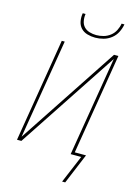

<svg xmlns="http://www.w3.org/2000/svg" viewBox="-163 -1038 927 1317"><g transform="rotate(15 300.0 -379.0)"><path d="M379 -815Q350 -815 322.5 -823Q295 -831 277 -850.5Q259 -870 254 -898Q249 -926 254 -955H274Q270 -930 274.5 -905.5Q279 -881 294.5 -864.5Q310 -848 333.5 -841Q357 -834 382 -834Q407 -834 432.5 -841Q458 -848 479.5 -864.5Q501 -881 513.5 -905.5Q526 -930 530 -955H550Q545 -926 531 -898Q517 -870 492 -850.5Q467 -831 437.5 -823Q408 -815 379 -815ZM416 197 499 0H424L541 -707L74 0H43L164 -735H185L68 -28L535 -735H566L448 -19H528L438 197Z"/></g></svg>

Font: Iosevka Aile Thin Oblique
Style: Regular
Weight: 100
Italic angle: -9°
Designer: Belleve Invis
Foundry: Belleve Invis
Version: Version 31.1.0; ttfautohint (v1.8.4)